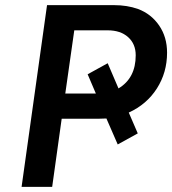

<svg xmlns="http://www.w3.org/2000/svg" viewBox="-20 -727 670 747"><path d="M183 0 220 -265H362L394 -266L438 -165L516 -208L481 -289Q551 -321 590.5 -383Q630 -445 630 -522Q630 -583 599 -628Q568 -673 517 -692Q475 -707 424 -707H163L64 0ZM353 -363H234L269 -609H399Q449 -609 478.5 -582.5Q508 -556 508 -512Q508 -423 441 -383L399 -481L321 -438Z"/></svg>

Font: Brisa Sans Medium
Style: Italic
Weight: 600
Italic angle: -8°
Designer: Dalton Maag Ltd
Foundry: Dalton Maag Ltd
Version: Version 1.101;July 10, 2019;FontCreator 11.5.0.2425 64-bit